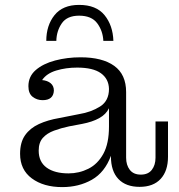

<svg xmlns="http://www.w3.org/2000/svg" viewBox="-20 -754 731 784"><path d="M169 -587Q169 -650 202.5 -692Q236 -734 303 -734Q373 -734 407 -692Q441 -650 443 -587H402Q400 -628 377 -659Q354 -690 303 -690Q254 -690 232.5 -659Q211 -628 210 -587ZM234 10Q158 10 110 -25.5Q62 -61 62 -126Q62 -173 82.5 -202Q103 -231 139 -247.5Q175 -264 222 -272L303 -288Q352 -296 388.5 -319Q425 -342 425 -391Q424 -432 392 -455Q360 -478 295 -478Q249 -478 209.5 -466Q170 -454 152 -427Q174 -425 187 -414Q200 -403 200 -384Q198 -345 154 -345Q131 -345 113.5 -358.5Q96 -372 96 -402Q96 -442 126 -468Q156 -494 205 -507Q254 -520 309 -520Q398 -520 446.5 -485Q495 -450 495 -378V-110Q495 -80 510 -60.5Q525 -41 555 -41Q585 -41 600 -60.5Q615 -80 615 -110V-258H666V-114Q666 -56 636 -23.5Q606 9 550 9Q494 9 463.5 -23Q433 -55 433 -115V-118Q408 -50 355 -20Q302 10 234 10ZM138 -139Q138 -93 170.5 -69.5Q203 -46 260 -46Q303 -46 341 -65Q379 -84 402 -126Q425 -168 425 -237V-312Q413 -287 385 -271.5Q357 -256 315 -248L262 -238Q229 -231 200.5 -220.5Q172 -210 155 -191Q138 -172 138 -139Z"/></svg>

Font: Montagu Slab 16pt Light
Style: Regular
Weight: 300
Designer: Florian Karsten
Foundry: Florian Karsten
Version: Version 1.000; ttfautohint (v1.8.3)